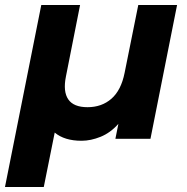

<svg xmlns="http://www.w3.org/2000/svg" viewBox="-40 -558 750 772"><path d="M-20 194 126 -538H282L225 -250Q213 -190 234.5 -158.5Q256 -127 312 -127Q369 -127 408 -161Q447 -195 461 -265L516 -538H672L565 0H424L436 -60Q404 -24 364.5 -8Q325 8 288 8Q219 8 180 -25L136 194Z"/></svg>

Font: Montserrat
Style: Bold Italic
Weight: 700
Italic angle: -11.3°
Designer: Julieta Ulanovsky
Foundry: Julieta Ulanovsky
Version: Version 9.000; ttfautohint (v1.8.4.7-5d5b)